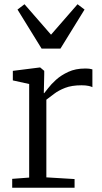

<svg xmlns="http://www.w3.org/2000/svg" viewBox="-20 -885 480 905"><path d="M37.5 0V-42L117.5 -48V-489L40.5 -506V-551L167.5 -567H169.5L188.5 -551V-535L186.5 -446H188.5Q193 -451 206.8 -469.2Q220.5 -487.5 244.2 -509Q268 -530.5 302 -546.2Q336 -562 380.5 -562Q395 -562 402.8 -560.8Q410.5 -559.5 415.5 -558V-474Q412.5 -476.5 398.8 -479.8Q385 -483 364.5 -483Q318 -483 286.8 -470.8Q255.5 -458.5 234.8 -442.5Q214 -426.5 198.5 -415V-49L331.5 -41V0ZM176 -656 62.5 -840 95.5 -865 220.5 -721.5 345.5 -865 378.5 -840 265 -656Z"/></svg>

Font: Merriweather Light 18pt Light
Style: Regular
Weight: 300
Version: Version 2.100